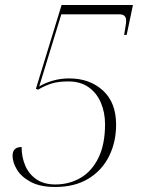

<svg xmlns="http://www.w3.org/2000/svg" viewBox="-20 -734 561 764"><path d="M200 10Q140 10 102.5 -10Q65 -30 47.5 -59Q30 -88 30 -114Q30 -149 66 -149Q66 -109 80.5 -75Q95 -41 125 -20.5Q155 0 200 0Q256 0 301 -26.5Q346 -53 372 -106.5Q398 -160 398 -240Q398 -286 381.5 -325Q365 -364 332.5 -387Q300 -410 252 -410Q213 -410 186.5 -402Q160 -394 131 -377L123 -381L225 -714H509L484 -595H474Q477 -615 479.5 -629Q482 -643 482 -652Q482 -677 455 -677H224L136 -390Q159 -404 190 -413Q221 -422 255 -422Q337 -422 389.5 -374Q442 -326 442 -238Q442 -168 413.5 -111.5Q385 -55 331 -22.5Q277 10 200 10Z"/></svg>

Font: Noto Serif Display ExtraLight
Style: Italic
Weight: 200
Italic angle: -12°
Designer: Monotype Design Team
Foundry: Monotype Imaging Inc.
Version: Version 2.009